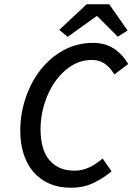

<svg xmlns="http://www.w3.org/2000/svg" viewBox="-20 -868 640 900"><path d="M312 12Q256 12 212 -7Q168 -26 137.5 -61Q107 -96 91 -145.5Q75 -195 75 -255Q75 -334 100 -408.5Q125 -483 170 -540.5Q215 -598 278 -632.5Q341 -667 416 -667Q473 -667 514 -640Q555 -613 581 -568L516 -519Q497 -551 471.5 -569Q446 -587 411 -587Q357 -587 312.5 -558Q268 -529 236.5 -483Q205 -437 187.5 -379Q170 -321 170 -263Q170 -220 179 -184Q188 -148 207.5 -122.5Q227 -97 257 -82.5Q287 -68 329 -68Q366 -68 398.5 -83.5Q431 -99 461 -125L503 -65Q468 -35 420.5 -11.5Q373 12 312 12ZM297 -695 258 -728 386 -848H492L578 -725L532 -696L436 -792H432Z"/></svg>

Font: Source Code Pro Medium
Style: Italic
Weight: 500
Italic angle: -11°
Monospace: yes
Designer: Paul D. Hunt, Teo Tuominen
Foundry: Adobe Systems Incorporated
Version: Version 1.050;PS 1.000;hotconv 16.6.51;makeotf.lib2.5.65220